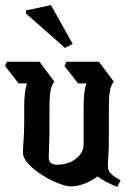

<svg xmlns="http://www.w3.org/2000/svg" viewBox="-39 -736 506 753"><path d="M421 -3Q398 -12 379 -22Q360 -32 343 -44Q322 -27 293 -16Q264 -5 239 -5Q221 -5 190 -17Q159 -29 127 -49Q95 -69 73 -92.5Q51 -116 51 -138Q51 -153 53.5 -186.5Q56 -220 56 -263V-321Q56 -347 58.5 -369.5Q61 -392 67 -409H34L-19 -477L-12 -494H116L174 -416Q162 -400 158.5 -376Q155 -352 155 -315V-256Q155 -190 153.5 -160Q152 -130 152 -118Q152 -90 186 -90Q211 -90 234.5 -99.5Q258 -109 273.5 -127.5Q289 -146 289 -172V-321Q289 -347 291.5 -369.5Q294 -392 300 -409H267L214 -477L221 -494H349L407 -416Q395 -400 391.5 -376Q388 -352 388 -315V-208Q388 -153 386 -125Q384 -97 384 -84Q384 -68 395.5 -55.5Q407 -43 434 -29ZM63 -683V-695L161 -716L246 -564L216 -548Z"/></svg>

Font: Jaini Purva
Style: Regular
Weight: 400
Designer: Maithili Shingre, Girish Dalvi (Devanagari), Taresh Vohra (Latin)
Foundry: Ek Type
Version: Version 2.000; ttfautohint (v1.8.4.7-5d5b)